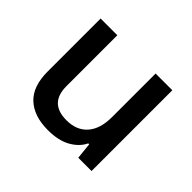

<svg xmlns="http://www.w3.org/2000/svg" viewBox="-123 -689 869 869"><g transform="rotate(45 311.5 -254.0)"><path d="M266 9Q177 9 127.5 -37Q78 -83 78 -178V-517H185V-191Q185 -82 294 -82Q359 -82 394.5 -122.5Q430 -163 430 -238V-517H537V0H452L444 -78H438Q420 -40 377 -15.5Q334 9 266 9Z"/></g></svg>

Font: Noto Sans Thai UI Med
Style: Regular
Weight: 500
Designer: Monotype Design Team
Foundry: Monotype Imaging Inc.
Version: Version 2.000;GOOG;noto-source:20170915:90ef993387c0